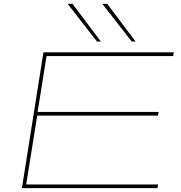

<svg xmlns="http://www.w3.org/2000/svg" viewBox="-20 -970 935 990"><path d="M93 0 204 -700H876L873 -681H220L174 -393H798L795 -374H172L115 -19H795L792 0ZM480 -756 329 -950H354L500 -756ZM659 -756 508 -950H533L679 -756Z"/></svg>

Font: Georama Extra Expanded Thin
Style: Italic
Weight: 100
Width: 8
Italic angle: -9°
Designer: Jean-Baptiste Levee
Foundry: Production Type
Version: Version 1.000